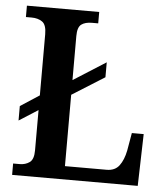

<svg xmlns="http://www.w3.org/2000/svg" viewBox="-52 -760 702 807"><g transform="rotate(5 299.5 -357.0)"><path d="M29 0V-48H57Q81 -48 98.5 -60.5Q116 -73 116 -111V-281L36 -230V-291L116 -343V-601Q116 -641 98 -653.5Q80 -666 53 -666H29V-714H334V-666H308Q279 -666 263 -654Q247 -642 247 -605V-419L384 -506V-443L247 -357V-56H423Q458 -56 476 -80Q494 -104 502 -144L515 -219H565L559 0Z"/></g></svg>

Font: Noto Serif Myanmar SemiCondensed SemiBold
Style: Regular
Weight: 600
Width: 4
Designer: Ben Mitchell and the Monotype Design Team
Foundry: Monotype Imaging Inc.
Version: Version 2.106; ttfautohint (v1.8.4.7-5d5b)